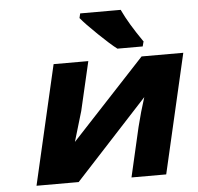

<svg xmlns="http://www.w3.org/2000/svg" viewBox="-54 -821 905 876"><g transform="rotate(-5 399.0 -383.0)"><path d="M204 -546H363L311 -322Q309 -314 270 -184L607 -546H798L672 0H513L565 -226Q582 -295 603 -360L271 0H78ZM500 -591 499 -592Q471 -613 417 -665Q363 -717 342 -743L340 -745L345 -766H531L532 -763Q561 -701 620 -616L622 -614L616 -591Z"/></g></svg>

Font: Passageway
Style: BdIt
Weight: 700
Foundry: Ascender Corporation
Version: Version 1.11